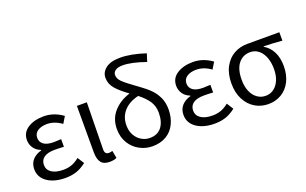

<svg xmlns="http://www.w3.org/2000/svg" viewBox="-91 -1234 2662 1672"><g transform="rotate(-20 1239.5 -398.0)"><path d="M51 -150Q51 -204 82.5 -238Q114 -272 164 -285V-290Q123 -305 100.5 -338Q78 -371 78 -411Q78 -481 137 -519Q196 -557 285 -557Q378 -557 461 -497L424 -436Q359 -484 288 -484Q236 -484 202.5 -462Q169 -440 169 -399Q169 -360 200 -337.5Q231 -315 294 -315Q322 -315 361 -318V-247Q315 -250 277 -250Q211 -250 177 -226Q143 -202 143 -157Q143 -112 182 -86Q221 -60 290 -60Q331 -60 366.5 -72.5Q402 -85 439 -115L478 -54Q430 -17 384.5 -2Q339 13 281 13Q214 13 162 -7Q110 -27 80.5 -63.5Q51 -100 51 -150Z M589 -113V-543H681L678 -371Q674 -185 674 -106Q674 -63 712 -63Q727 -63 745 -69L758 0Q732 13 692 13Q637 13 613 -18.5Q589 -50 589 -113Z M1083 -739Q1038 -739 1015.5 -722.5Q993 -706 993 -682Q993 -648 1022.5 -618.5Q1052 -589 1119 -541L1156 -514Q1211 -475 1247.5 -438.5Q1284 -402 1306.5 -354Q1329 -306 1329 -245Q1329 -168 1300.5 -109.5Q1272 -51 1218 -19Q1164 13 1090 13Q1027 13 971 -17Q915 -47 881 -103Q847 -159 847 -234Q847 -328 905 -393.5Q963 -459 1057 -488Q985 -539 945.5 -584.5Q906 -630 906 -687Q906 -739 951.5 -774Q997 -809 1085 -809Q1186 -809 1318 -765L1295 -693Q1165 -739 1083 -739ZM1239 -244Q1239 -306 1208 -352Q1177 -398 1120 -442Q1033 -422 984.5 -368Q936 -314 936 -236Q936 -184 957.5 -145Q979 -106 1015 -84.5Q1051 -63 1092 -63Q1164 -63 1201.5 -111.5Q1239 -160 1239 -244Z M1434 -150Q1434 -204 1465.5 -238Q1497 -272 1547 -285V-290Q1506 -305 1483.5 -338Q1461 -371 1461 -411Q1461 -481 1520 -519Q1579 -557 1668 -557Q1761 -557 1844 -497L1807 -436Q1742 -484 1671 -484Q1619 -484 1585.5 -462Q1552 -440 1552 -399Q1552 -360 1583 -337.5Q1614 -315 1677 -315Q1705 -315 1744 -318V-247Q1698 -250 1660 -250Q1594 -250 1560 -226Q1526 -202 1526 -157Q1526 -112 1565 -86Q1604 -60 1673 -60Q1714 -60 1749.5 -72.5Q1785 -85 1822 -115L1861 -54Q1813 -17 1767.5 -2Q1722 13 1664 13Q1597 13 1545 -7Q1493 -27 1463.5 -63.5Q1434 -100 1434 -150Z M1920 -265Q1920 -356 1954.5 -419Q1989 -482 2045 -512.5Q2101 -543 2168 -543H2465V-465Q2371 -473 2294 -474V-470Q2345 -441 2373 -385.5Q2401 -330 2401 -254Q2401 -172 2370 -111.5Q2339 -51 2285 -19Q2231 13 2164 13Q2097 13 2041.5 -20Q1986 -53 1953 -116Q1920 -179 1920 -265ZM2312 -261Q2312 -317 2295 -364Q2278 -411 2244.5 -439Q2211 -467 2166 -467Q2098 -467 2056.5 -415.5Q2015 -364 2015 -265Q2015 -204 2034 -158.5Q2053 -113 2087.5 -88Q2122 -63 2165 -63Q2230 -63 2271 -117Q2312 -171 2312 -261Z"/></g></svg>

Font: Noto Sans SC
Style: Regular
Weight: 400
Designer: Ryoko NISHIZUKA ____ (kana & ideographs); Paul D. Hunt (Latin, Greek & Cyrillic); Wenlong ZHANG ___ (bopomofo); Sandoll 
Foundry: Adobe Systems Incorporated
Version: Version 1.004